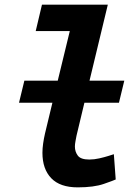

<svg xmlns="http://www.w3.org/2000/svg" viewBox="-20 -796 600 828"><path d="M315 12Q239 12 201 -27.5Q163 -67 163 -137Q163 -156 166 -177Q169 -198 174 -220L206 -353H62L85 -448H229L281 -662H134L161 -776H445L366 -448H516L493 -353H344L310 -211Q308 -200 305.5 -187Q303 -174 303 -164Q303 -142 315.5 -125Q328 -108 365 -108Q386 -108 408 -113Q430 -118 447.5 -123.5Q465 -129 471 -131L479 -22Q471 -18 428 -3Q385 12 315 12Z"/></svg>

Font: Ubuntu Sans Mono
Style: Italic
Weight: 400
Italic angle: -13.5°
Monospace: yes
Designer: Dalton Maag Ltd
Foundry: Dalton Maag Ltd
Version: Version 1.006